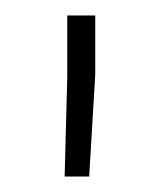

<svg xmlns="http://www.w3.org/2000/svg" viewBox="-20 -770 208 248"><path d="M103 -750V-672.9L95.2 -542H63.5L66.9 -670.9V-750Z"/></svg>

Font: Roboto ExtraLight
Style: Regular
Weight: 250
Designer: Christian Robertson
Foundry: Google
Version: Version 3.009; 2024